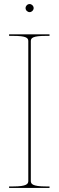

<svg xmlns="http://www.w3.org/2000/svg" viewBox="-20 -930 290 950"><path d="M106.5 -890C106.5 -879 116 -870 126.5 -870C137.5 -870 146.5 -879.5 146.5 -890C146.5 -901 137 -910 126.5 -910C115.5 -910 106.5 -900.5 106.5 -890ZM225 0V-7.5H207.5C139 -7.5 132.5 -20.5 132.5 -35V-726.5C132.5 -742 141.5 -752.5 207.5 -752.5H225V-760H25V-752.5H45C111 -752.5 120 -742 120 -726.5V-35C120 -20.5 113.5 -7.5 45 -7.5H25V0Z"/></svg>

Font: ZnikomitSC
Style: Regular
Weight: 100
Designer: gluk
Foundry: gluk
Version: Version 0.55